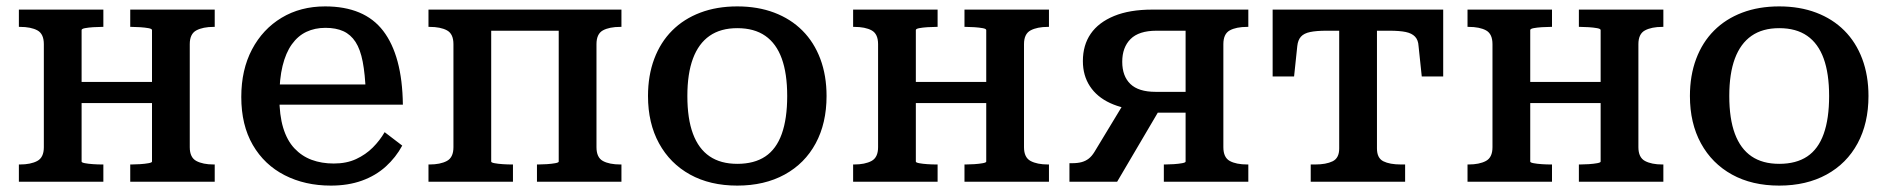

<svg xmlns="http://www.w3.org/2000/svg" viewBox="-20 -568 5903 600"><path d="M117 -108V-430Q117 -462 97 -473Q77 -484 42 -484H39V-538H303V-484H299Q286 -484 271 -483Q256 -482 245.5 -480Q235 -478 235 -474V-63Q235 -60 245.5 -58Q256 -56 271 -55Q286 -54 299 -54H303V0H39V-54H42Q76 -54 96.5 -65Q117 -76 117 -108ZM455 -63V-474Q455 -478 444 -480Q433 -482 418 -483Q403 -484 391 -484H387V-538H651V-484H648Q614 -484 593.5 -473Q573 -462 573 -430V-108Q573 -76 593.5 -65Q614 -54 648 -54H651V0H387V-54H391Q403 -54 418 -55Q433 -56 444 -58Q455 -60 455 -63ZM186 -246V-312H513V-246Z M853 -264Q853 -208 865 -168.5Q877 -129 900 -104.5Q923 -80 954 -68.5Q985 -57 1023 -57Q1063 -57 1093 -71Q1123 -85 1145 -107Q1167 -129 1182 -155L1237 -113Q1217 -76 1185.5 -47.5Q1154 -19 1111 -3.5Q1068 12 1014 12Q933 12 869.5 -20.5Q806 -53 770 -115Q734 -177 734 -265Q734 -350 767.5 -413.5Q801 -477 860 -512.5Q919 -548 996 -548Q1057 -548 1102.5 -529Q1148 -510 1177.5 -471.5Q1207 -433 1222.5 -375.5Q1238 -318 1239 -241H825V-304H1148L1123 -280Q1121 -336 1113.5 -375Q1106 -414 1091 -437Q1076 -460 1053 -470.5Q1030 -481 997 -481Q964 -481 937.5 -468.5Q911 -456 892 -429.5Q873 -403 863 -362Q853 -321 853 -264Z M1397 -108V-430Q1397 -462 1377 -473Q1357 -484 1322 -484H1319V-538H1515V-63Q1515 -60 1525.5 -58Q1536 -56 1551 -55Q1566 -54 1579 -54H1583V0H1319V-54H1322Q1356 -54 1376.5 -65Q1397 -76 1397 -108ZM1726 -63V-538H1922V-484H1919Q1884 -484 1864 -473Q1844 -462 1844 -430V-108Q1844 -76 1864 -65Q1884 -54 1919 -54H1922V0H1658V-54H1662Q1674 -54 1689 -55Q1704 -56 1715 -58Q1726 -60 1726 -63ZM1462 -472V-538H1788V-472Z M2563 -268Q2563 -183 2529 -120Q2495 -57 2432 -22.5Q2369 12 2284 12Q2199 12 2136.5 -22.5Q2074 -57 2039.5 -120Q2005 -183 2005 -268Q2005 -332 2024.5 -384Q2044 -436 2080.5 -472.5Q2117 -509 2168.5 -528.5Q2220 -548 2284 -548Q2348 -548 2399.5 -528.5Q2451 -509 2487.5 -472.5Q2524 -436 2543.5 -384Q2563 -332 2563 -268ZM2128 -268Q2128 -197 2145.5 -150Q2163 -103 2197.5 -79.5Q2232 -56 2284 -56Q2337 -56 2371.5 -79Q2406 -102 2423 -149.5Q2440 -197 2440 -268Q2440 -338 2423 -385Q2406 -432 2371.5 -456Q2337 -480 2284 -480Q2232 -480 2197.5 -456Q2163 -432 2145.5 -385Q2128 -338 2128 -268Z M2724 -108V-430Q2724 -462 2704 -473Q2684 -484 2649 -484H2646V-538H2910V-484H2906Q2893 -484 2878 -483Q2863 -482 2852.5 -480Q2842 -478 2842 -474V-63Q2842 -60 2852.5 -58Q2863 -56 2878 -55Q2893 -54 2906 -54H2910V0H2646V-54H2649Q2683 -54 2703.5 -65Q2724 -76 2724 -108ZM3062 -63V-474Q3062 -478 3051 -480Q3040 -482 3025 -483Q3010 -484 2998 -484H2994V-538H3258V-484H3255Q3221 -484 3200.5 -473Q3180 -462 3180 -430V-108Q3180 -76 3200.5 -65Q3221 -54 3255 -54H3258V0H2994V-54H2998Q3010 -54 3025 -55Q3040 -56 3051 -58Q3062 -60 3062 -63ZM2793 -246V-312H3120V-246Z M3685 -472H3594Q3539 -472 3513 -446Q3487 -420 3487 -375Q3487 -330 3512.5 -305.5Q3538 -281 3591 -281H3710V-216H3576L3547 -223Q3490 -227 3449 -246Q3408 -265 3386 -298.5Q3364 -332 3364 -377Q3364 -427 3388.5 -462.5Q3413 -498 3461.5 -518Q3510 -538 3581 -538H3881V-484H3878Q3843 -484 3823 -473Q3803 -462 3803 -430V-108Q3803 -76 3823 -65Q3843 -54 3878 -54H3881V0H3617V-54H3621Q3633 -54 3648 -55Q3663 -56 3674 -58Q3685 -60 3685 -63ZM3495 -250 3604 -226 3471 0H3322V-58H3330Q3348 -58 3360.5 -61.5Q3373 -65 3382.5 -72.5Q3392 -80 3400 -93Z M4223 -472V-538H4490V-329H4423L4413 -424Q4412 -443 4402 -453.5Q4392 -464 4373 -468Q4354 -472 4322 -472ZM4224 -472H4125Q4094 -472 4074.5 -468Q4055 -464 4045.5 -453.5Q4036 -443 4034 -424L4024 -329H3957V-538H4224ZM4283 -104Q4283 -74 4303 -64Q4323 -54 4358 -54H4371V0H4076V-54H4090Q4124 -54 4144.5 -64Q4165 -74 4165 -104V-538H4283Z M4644 -108V-430Q4644 -462 4624 -473Q4604 -484 4569 -484H4566V-538H4830V-484H4826Q4813 -484 4798 -483Q4783 -482 4772.5 -480Q4762 -478 4762 -474V-63Q4762 -60 4772.5 -58Q4783 -56 4798 -55Q4813 -54 4826 -54H4830V0H4566V-54H4569Q4603 -54 4623.5 -65Q4644 -76 4644 -108ZM4982 -63V-474Q4982 -478 4971 -480Q4960 -482 4945 -483Q4930 -484 4918 -484H4914V-538H5178V-484H5175Q5141 -484 5120.5 -473Q5100 -462 5100 -430V-108Q5100 -76 5120.5 -65Q5141 -54 5175 -54H5178V0H4914V-54H4918Q4930 -54 4945 -55Q4960 -56 4971 -58Q4982 -60 4982 -63ZM4713 -246V-312H5040V-246Z M5819 -268Q5819 -183 5785 -120Q5751 -57 5688 -22.5Q5625 12 5540 12Q5455 12 5392.5 -22.5Q5330 -57 5295.5 -120Q5261 -183 5261 -268Q5261 -332 5280.5 -384Q5300 -436 5336.5 -472.5Q5373 -509 5424.5 -528.5Q5476 -548 5540 -548Q5604 -548 5655.5 -528.5Q5707 -509 5743.5 -472.5Q5780 -436 5799.5 -384Q5819 -332 5819 -268ZM5384 -268Q5384 -197 5401.5 -150Q5419 -103 5453.5 -79.5Q5488 -56 5540 -56Q5593 -56 5627.5 -79Q5662 -102 5679 -149.5Q5696 -197 5696 -268Q5696 -338 5679 -385Q5662 -432 5627.5 -456Q5593 -480 5540 -480Q5488 -480 5453.5 -456Q5419 -432 5401.5 -385Q5384 -338 5384 -268Z"/></svg>

Font: Roboto Serif Medium
Style: Regular
Weight: 500
Designer: Greg Gazdowicz
Foundry: Commercial Type
Version: Version 1.008